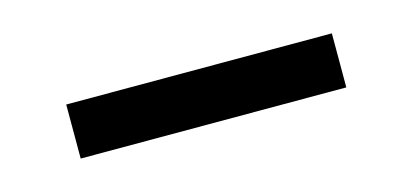

<svg xmlns="http://www.w3.org/2000/svg" viewBox="-26 -400 471 220"><g transform="rotate(-15 210.0 -290.0)"><path d="M52.8 -322H367.9V-257.9H52.8Z"/></g></svg>

Font: Murecho Thin
Style: Regular
Weight: 100
Designer: Neil Summerour
Foundry: Positype
Version: Version 1.010